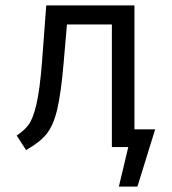

<svg xmlns="http://www.w3.org/2000/svg" viewBox="-20 -547 640 714"><path d="M557 -66 491 147H422L457 0H396V-456H229L217 -317Q207 -199 192.5 -139Q178 -79 152.5 -48Q127 -17 77 11L42 -43Q70 -61 86.5 -83.5Q103 -106 115.5 -159.5Q128 -213 136 -314L152 -527H480V-66Z"/></svg>

Font: Fira Mono
Style: Regular
Weight: 400
Designer: Carrois Corporate & Edenspiekermann AG
Foundry: Carrois Corporate GbR & Edenspiekermann AG
Version: Version 3.206